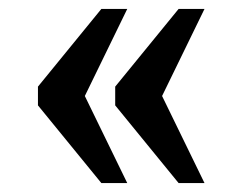

<svg xmlns="http://www.w3.org/2000/svg" viewBox="-20 -485 542 430"><path d="M380 -75 238 -249V-291L380 -465H438L343 -270L438 -75ZM207 -75 65 -249V-291L207 -465H265L170 -270L265 -75Z"/></svg>

Font: Noto Serif Tamil SemiCondensed SemiBold
Style: Regular
Weight: 600
Width: 4
Designer: Indian Type Foundry, Tom Grace, and the Monotype Design Team
Foundry: Monotype Imaging Inc.
Version: Version 2.004; ttfautohint (v1.8.4.7-5d5b)